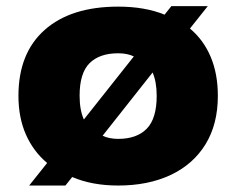

<svg xmlns="http://www.w3.org/2000/svg" viewBox="-20 -578 750 609"><path d="M582.5 -487.5Q625.5 -451.5 648.2 -397.8Q671 -344 671 -274Q671 -184 631.8 -120.2Q592.5 -56.5 521.2 -23Q450 10.5 355 10.5Q272 10.5 209 -16.5L187.5 10.5H72.5L129.5 -61Q86 -97.5 62.2 -151.2Q38.5 -205 38.5 -274Q38.5 -409.5 121.8 -483.2Q205 -557 355 -557Q439.5 -557 502 -531.5L523.5 -558.5H639ZM355 -409Q295.5 -409 264 -377.5Q232.5 -346 232.5 -274.5Q232.5 -229 246 -199L404.5 -399Q384 -409 355 -409ZM355 -137.5Q414 -137.5 445.5 -169.8Q477 -202 477 -274Q477 -318.5 464 -348L305.5 -147.5Q326 -137.5 355 -137.5Z"/></svg>

Font: Encode Sans Expanded ExtraBold
Style: Regular
Weight: 800
Width: 7
Designer: Multiple Designers
Foundry: Impallari Type
Version: Version 3.000; ttfautohint (v1.8.3) -l 8 -r 50 -G 200 -x 14 